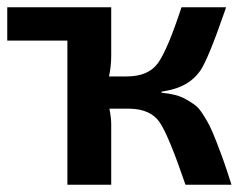

<svg xmlns="http://www.w3.org/2000/svg" viewBox="-21 -510 686 530"><path d="M425 -254Q446 -252 462 -248Q478 -244 493 -235.5Q508 -227 518 -219.5Q528 -212 539.5 -194Q551 -176 558 -162Q565 -148 576.5 -118.5Q588 -89 596 -66.5Q604 -44 618 0H491Q445 -135 420 -172Q395 -209 337 -210H281Q286 -185 286 -167V0H165V-398H-1V-490H286V-356Q286 -328 280 -299H329Q389 -299 415.5 -336.5Q442 -374 480 -490H603Q601 -485 598 -475Q554 -348 532 -315Q501 -270 436 -259Q431 -258 425 -257Z"/></svg>

Font: Exo 2 Semi Bold
Style: Regular
Weight: 600
Designer: Natanael Gama
Version: Version 1.001;PS 001.001;hotconv 1.0.88;makeotf.lib2.5.64775